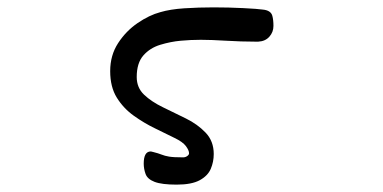

<svg xmlns="http://www.w3.org/2000/svg" viewBox="-20 -499 1040 521"><path d="M681 -386H672Q635 -386 593.5 -388.5Q552 -391 525 -391Q498 -391 470.5 -388.5Q443 -386 415 -377.5Q387 -369 369 -348.5Q351 -328 351 -290Q351 -261 371 -242Q391 -223 422 -208Q453 -193 484.5 -177.5Q516 -162 538 -139Q560 -116 560 -81Q560 -60 552 -41Q544 -22 522 -10Q500 2 459.5 2Q419 2 399.5 -5.5Q380 -13 375 -27Q370 -41 370 -55Q370 -88 389 -88Q391 -88 393 -87H394Q410 -83 418.5 -79.5Q427 -76 439 -74Q451 -72 477 -72Q483 -72 488 -75.5Q493 -79 493 -83Q493 -91 484.5 -102.5Q476 -114 453 -125L400 -151Q371 -165 343 -185Q315 -205 297 -234Q279 -263 279 -306Q279 -349 300.5 -382Q322 -415 353.5 -436.5Q385 -458 415 -466Q442 -474 480.5 -476.5Q519 -479 559.5 -479Q600 -479 640 -477Q680 -475 693 -473Q715 -471 719 -456Q722 -445 722 -428.5Q722 -412 711 -399.5Q700 -387 681 -386Z"/></svg>

Font: Moon Stars Kai HW
Style: Bold
Weight: 700
Designer: GuiWonder
Version: Version 1.101